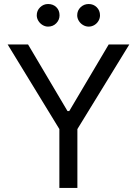

<svg xmlns="http://www.w3.org/2000/svg" viewBox="-20 -926 674 946"><path d="M118.2 -707 312.5 -378.9H321.3L515.6 -707H617.2L361.3 -290V0H272.5V-290L17.6 -707ZM161.1 -850.6Q161.1 -874 177.7 -890.1Q194.3 -906.2 216.8 -906.2Q241.7 -906.2 257.6 -890.6Q273.4 -875 273.4 -850.6Q273.4 -828.1 257.3 -811.5Q241.2 -794.9 216.8 -794.9Q202.6 -794.9 189.7 -802.7Q176.8 -810.5 168.9 -823.5Q161.1 -836.4 161.1 -850.6ZM360.4 -850.6Q360.4 -874.5 377.2 -890.4Q394 -906.2 417 -906.2Q440.4 -906.2 456.5 -890.4Q472.7 -874.5 472.7 -850.6Q472.7 -835.9 465.3 -823.2Q458 -810.5 445.1 -802.7Q432.1 -794.9 417 -794.9Q402.3 -794.9 389.2 -802.7Q376 -810.5 368.2 -823.5Q360.4 -836.4 360.4 -850.6Z"/></svg>

Font: Pretendard JP
Style: Regular
Weight: 400
Designer: Base glyphs from Inter by Rasmus Andersson; Hangeul glyphs from Noto Sans CJK(Source Han Sans) by Jang Soo-young and Kan
Foundry: Kil Hyung-jin
Version: Version 1.309